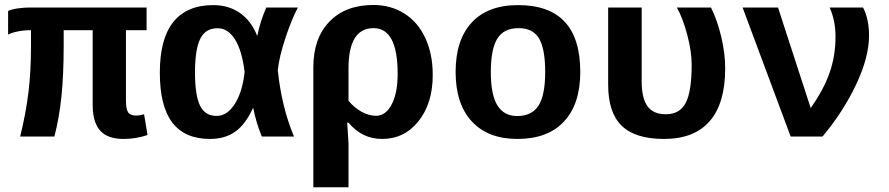

<svg xmlns="http://www.w3.org/2000/svg" viewBox="-20 -559 3641 786"><path d="M495.6 -435.5V-147.9Q495.6 -112.8 504.4 -99.4Q513.2 -85.9 536.6 -85.9Q552.2 -85.9 569.8 -91.3L584 -6.3Q536.6 9.8 485.4 9.8Q420.4 9.8 389.9 -24.4Q359.4 -58.6 359.4 -129.4V-435.5H240.7V-375Q240.7 -254.4 231.7 -165.8Q222.7 -77.1 202.6 0H62.5Q85.9 -94.2 96.4 -180.4Q106.9 -266.6 106.9 -371.1V-435.5Q79.1 -435.5 53.2 -430.4Q27.3 -425.3 13.2 -417.5V-514.2Q27.3 -521 53.2 -524.7Q79.1 -528.3 102.1 -528.3H580.1V-435.5Z M1015.1 -115.7Q984.9 -49.8 942.9 -20Q900.9 9.8 839.8 9.8Q736.3 9.8 685.3 -57.4Q634.3 -124.5 634.3 -261.7Q634.3 -400.4 689.7 -469.2Q745.1 -538.1 852.5 -538.1Q916.5 -538.1 962.6 -505.6Q1008.8 -473.1 1032.2 -413.6H1033.7Q1045.9 -474.1 1070.3 -528.3H1199.7Q1175.3 -483.9 1149.2 -405.8Q1123 -327.6 1117.2 -271.5Q1132.8 -120.6 1183.6 0H1051.8Q1027.8 -58.6 1017.1 -115.7ZM778.3 -263.2Q778.3 -167.5 799.1 -126Q819.8 -84.5 866.7 -84.5Q910.2 -84.5 941.4 -133.8Q972.7 -183.1 981.4 -264.6Q970.7 -351.6 942.1 -397.5Q913.6 -443.4 870.6 -443.4Q820.8 -443.4 799.6 -399.9Q778.3 -356.4 778.3 -263.2Z M1751.5 -252Q1751.5 -135.7 1693.4 -63Q1635.3 9.8 1543.9 9.8Q1461.9 9.8 1406.7 -57.1H1401.4L1406.7 28.8V207.5H1262.7V-283.7Q1262.7 -402.3 1328.6 -470.5Q1394.5 -538.6 1508.3 -538.6Q1579.6 -538.6 1635 -503.9Q1690.4 -469.2 1720.9 -403.8Q1751.5 -338.4 1751.5 -252ZM1607.9 -256.8Q1607.9 -443.8 1509.3 -443.8Q1406.7 -443.8 1406.7 -279.3V-146.5Q1430.7 -117.7 1460.4 -101.3Q1490.2 -85 1519.5 -85Q1559.1 -85 1583.5 -131.6Q1607.9 -178.2 1607.9 -256.8Z M2355.5 -264.6Q2355.5 -133.3 2289.1 -61.8Q2222.7 9.8 2098.1 9.8Q1978 9.8 1911.6 -61.8Q1845.2 -133.3 1845.2 -264.6Q1845.2 -395.5 1911.1 -466.8Q1977.1 -538.1 2101.1 -538.1Q2355.5 -538.1 2355.5 -264.6ZM2211.9 -264.6Q2211.9 -358.4 2187 -401.1Q2162.1 -443.8 2103 -443.8Q2042.5 -443.8 2015.9 -400.9Q1989.3 -357.9 1989.3 -264.6Q1989.3 -170.4 2016.4 -127.2Q2043.5 -84 2096.7 -84Q2157.2 -84 2184.6 -126.7Q2211.9 -169.4 2211.9 -264.6Z M2948.7 -278.8Q2948.7 -136.2 2885.5 -63.2Q2822.3 9.8 2697.8 9.8Q2580.6 9.8 2525.1 -44.2Q2469.7 -98.1 2469.7 -211.4V-528.3H2606.9V-224.6Q2606.9 -158.2 2630.1 -124.8Q2653.3 -91.3 2706.1 -91.3Q2762.7 -91.3 2787.1 -137.7Q2811.5 -184.1 2811.5 -294.4Q2811.5 -349.1 2793.2 -417.5Q2774.9 -485.8 2751 -528.3H2890.6Q2916 -477.5 2932.4 -409.2Q2948.7 -340.8 2948.7 -278.8Z M3537.6 -413.1Q3537.6 -325.7 3485.4 -214.4Q3433.1 -103 3347.2 0H3216.8L3020 -528.3H3165L3298.8 -116.7Q3353 -193.8 3376.7 -262.7Q3400.4 -331.5 3400.4 -408.7Q3400.4 -474.6 3376.5 -528.3H3513.2Q3537.6 -480.5 3537.6 -413.1Z"/></svg>

Font: Liberation Mono
Style: Bold
Weight: 700
Monospace: yes
Designer: Steve Matteson
Foundry: Ascender Corporation
Version: Version 2.1.5